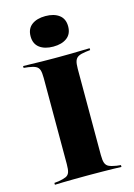

<svg xmlns="http://www.w3.org/2000/svg" viewBox="-117 -830 622 892"><g transform="rotate(-15 193.5 -384.5)"><path d="M181.5 -2.4Q150.8 -2.4 122.6 -2Q94.4 -1.6 71.8 -1.2Q49.2 -0.8 33.1 0V-8.9L54.8 -11.3Q78.2 -15.3 90.3 -21Q102.4 -26.6 106.9 -39.5Q111.3 -52.4 111.3 -78.2V-492.7Q111.3 -518.5 106.9 -531.5Q102.4 -544.4 90.3 -550.4Q78.2 -556.5 54.8 -559.7L33.1 -562.1V-571Q49.2 -571 71.8 -570.2Q94.4 -569.4 122.6 -569Q150.8 -568.5 181.5 -568.5H193.5H205.6Q236.3 -568.5 264.1 -569Q291.9 -569.4 314.9 -570.2Q337.9 -571 353.2 -571V-562.1L332.3 -559.7Q308.1 -556.5 296.4 -550.4Q284.7 -544.4 279.8 -531.5Q275 -518.5 275 -492.7V-78.2Q275 -52.4 279.8 -39.5Q284.7 -26.6 296.4 -21Q308.1 -15.3 332.3 -11.3L353.2 -8.9V0Q337.9 -0.8 314.9 -1.2Q291.9 -1.6 264.1 -2Q236.3 -2.4 205.6 -2.4H193.5ZM192.7 -621.8Q151.6 -621.8 127 -640.3Q102.4 -658.9 102.4 -695.2Q102.4 -731.5 127 -750Q151.6 -768.5 192.7 -768.5Q233.9 -768.5 258.5 -750Q283.1 -731.5 283.1 -695.2Q283.1 -658.9 258.5 -640.3Q233.9 -621.8 192.7 -621.8Z"/></g></svg>

Font: Playfair 144pt SemiExpanded Black
Style: Regular
Weight: 900
Width: 6
Designer: Claus Eggers Sørensen
Foundry: Claus Eggers Sørensen
Version: Version 2.203